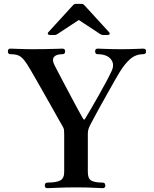

<svg xmlns="http://www.w3.org/2000/svg" viewBox="-20 -979 800 999"><path d="M227 0Q213 0 213 -13Q213 -29 227 -29Q271 -29 292.5 -39.5Q314 -50 314 -84V-281Q314 -296 313 -304Q312 -312 304 -325Q299 -333 285 -358Q271 -383 252 -417Q233 -451 212 -487.5Q191 -524 172 -558Q153 -592 139 -615Q119 -650 104.5 -667.5Q90 -685 74.5 -691Q59 -697 34 -697Q21 -697 21 -712Q21 -726 34 -726Q45 -726 78 -724.5Q111 -723 148 -723Q178 -723 212.5 -723.5Q247 -724 273.5 -725Q300 -726 304 -726Q319 -726 319 -712Q319 -697 304 -697Q272 -697 260.5 -682Q249 -667 265 -637Q279 -609 301 -568Q323 -527 345.5 -484Q368 -441 386.5 -407.5Q405 -374 412 -362Q415 -357 417.5 -356.5Q420 -356 424 -363Q434 -379 453 -412Q472 -445 494 -483.5Q516 -522 534.5 -557Q553 -592 562 -612Q577 -647 556 -672Q535 -697 488 -697Q475 -697 475 -712Q475 -726 488 -726Q499 -726 532 -724.5Q565 -723 612 -723Q656 -723 685.5 -724.5Q715 -726 725 -726Q740 -726 740 -712Q740 -697 725 -697Q686 -697 656.5 -671Q627 -645 601 -601Q594 -590 577 -560Q560 -530 537.5 -490Q515 -450 492 -408.5Q469 -367 451 -332Q445 -321 441 -309.5Q437 -298 437 -283V-84Q437 -49 455.5 -39Q474 -29 514 -29Q528 -29 528 -13Q528 0 514 0Q501 0 469.5 -2Q438 -4 376 -4Q317 -4 279 -2Q241 0 227 0ZM239 -797Q232 -797 229.5 -802Q227 -807 232 -812L361 -953Q367 -959 376 -959H403Q412 -959 418 -953L547 -812Q552 -807 550.5 -802Q549 -797 541 -797H515Q511 -797 508 -798.5Q505 -800 501 -802L390 -875L279 -802Q275 -800 272.5 -798.5Q270 -797 265 -797Z"/></svg>

Font: Zen Antique Soft
Style: Regular
Weight: 400
Designer: Yoshimichi Ohira
Foundry: Positype
Version: Version 1.001